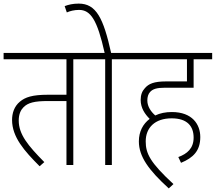

<svg xmlns="http://www.w3.org/2000/svg" viewBox="-20 -916 1198 1066"><path d="M387 -587H489V-622H0V-587H349V-390H247C158 -390 120 -376 91 -352C58 -325 47 -286 47 -250C47 -155 115 -78 200 7L226 -16C135 -108 84 -170 84 -247C84 -283 96 -306 110 -320C135 -346 172 -355 246 -355H349V0H387Z M601 -587H704V-622H597C554 -816 514 -896 417 -896C384 -896 360 -890 339 -882L351 -847C369 -855 393 -861 419 -861C483 -861 520 -806 561 -622H476V-587H564V0H601Z M970 -44 985 -12C1053 -40 1092 -79 1092 -155C1092 -225 1048 -294 934 -294C900 -294 869 -288 842 -275C819 -295 798 -324 798 -358C798 -378 803 -394 813 -405C828 -422 851 -429 896 -429H1055V-587H1158V-622H690V-587H1018V-464H902C835 -464 805 -451 784 -426C769 -410 761 -389 761 -361C761 -316 785 -282 811 -256C774 -228 751 -186 751 -131C751 -47 805 28 917 130L943 106C813 -14 789 -64 789 -131C789 -207 840 -259 933 -259C1021 -259 1055 -214 1055 -152C1055 -92 1019 -62 970 -44Z"/></svg>

Font: Noto Sans Devanagari UI SemiCondensed ExtraLight
Style: Regular
Weight: 200
Width: 4
Designer: Jelle Bosma - Monotype Design Team
Foundry: Monotype Imaging Inc.
Version: Version 2.004